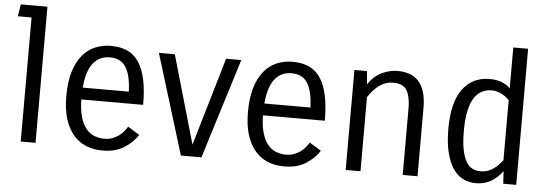

<svg xmlns="http://www.w3.org/2000/svg" viewBox="-49 -879 2942 1033"><g transform="rotate(5 1422.5 -362.5)"><path d="M89 -670H15L25 -735H169V0H89Z M721 -91Q695 -50 648 -20Q601 10 531 10Q482 10 442 -6.5Q402 -23 373 -57Q344 -91 328 -142.5Q312 -194 312 -265Q312 -341 328.5 -396Q345 -451 374.5 -486.5Q404 -522 443.5 -538.5Q483 -555 528 -555Q578 -555 615.5 -538.5Q653 -522 678 -485.5Q703 -449 715.5 -392Q728 -335 728 -254H394Q395 -197 406.5 -158.5Q418 -120 437 -97Q456 -74 481.5 -64Q507 -54 536 -54Q560 -54 579.5 -61.5Q599 -69 614 -80Q629 -91 640 -104.5Q651 -118 658 -130ZM528 -493Q472 -493 438 -451Q404 -409 396 -318H645Q643 -367 634.5 -400.5Q626 -434 611 -454.5Q596 -475 575.5 -484Q555 -493 528 -493Z M1233 -540 1065 0H954L788 -540H874L1011 -64L1151 -540Z M1702 -91Q1676 -50 1629 -20Q1582 10 1512 10Q1463 10 1423 -6.5Q1383 -23 1354 -57Q1325 -91 1309 -142.5Q1293 -194 1293 -265Q1293 -341 1309.5 -396Q1326 -451 1355.5 -486.5Q1385 -522 1424.5 -538.5Q1464 -555 1509 -555Q1559 -555 1596.5 -538.5Q1634 -522 1659 -485.5Q1684 -449 1696.5 -392Q1709 -335 1709 -254H1375Q1376 -197 1387.5 -158.5Q1399 -120 1418 -97Q1437 -74 1462.5 -64Q1488 -54 1517 -54Q1541 -54 1560.5 -61.5Q1580 -69 1595 -80Q1610 -91 1621 -104.5Q1632 -118 1639 -130ZM1509 -493Q1453 -493 1419 -451Q1385 -409 1377 -318H1626Q1624 -367 1615.5 -400.5Q1607 -434 1592 -454.5Q1577 -475 1556.5 -484Q1536 -493 1509 -493Z M1844 0V-540H1912L1918 -469Q1950 -516 1992.5 -535.5Q2035 -555 2075 -555Q2110 -555 2139 -545.5Q2168 -536 2188.5 -514Q2209 -492 2220.5 -456.5Q2232 -421 2232 -369V0H2152V-354Q2152 -393 2146 -419.5Q2140 -446 2128.5 -461.5Q2117 -477 2099 -483.5Q2081 -490 2057 -490Q2017 -490 1984 -466Q1951 -442 1924 -400V0Z M2375 -269Q2375 -411 2427.5 -483Q2480 -555 2574 -555Q2645 -555 2685 -514V-735H2765V0H2695L2691 -68Q2665 -31 2629 -10.5Q2593 10 2548 10Q2512 10 2480 -5Q2448 -20 2425 -53.5Q2402 -87 2388.5 -140Q2375 -193 2375 -269ZM2567 -56Q2602 -56 2630.5 -74Q2659 -92 2685 -126V-450Q2662 -474 2637.5 -484.5Q2613 -495 2590 -495Q2561 -495 2537 -483Q2513 -471 2495.5 -444Q2478 -417 2468.5 -373Q2459 -329 2459 -264Q2459 -204 2467 -164Q2475 -124 2489 -100Q2503 -76 2523 -66Q2543 -56 2567 -56Z"/></g></svg>

Font: Carrois Gothic
Style: Regular
Weight: 400
Designer: Ralph du Carrois
Foundry: Ralph du Carrois
Version: Version 1.002